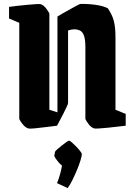

<svg xmlns="http://www.w3.org/2000/svg" viewBox="-20 -642 675 976"><path d="M414 -37V-401Q414 -441 407 -460.5Q400 -480 387 -486.5Q374 -493 356 -493Q344 -493 326 -487V-119Q326 -113 318.5 -98Q311 -83 301 -62L270 -3Q245 0 213.5 4Q182 8 156 10.5Q130 13 124 11Q108 6 94.5 -11.5Q81 -29 78 -37V-526L26 -548V-607Q45 -610 69.5 -612.5Q94 -615 119 -617.5Q144 -620 162 -621Q180 -622 186 -621Q202 -616 215 -598.5Q228 -581 231 -573V-84L272 -71V-558Q283 -565 301.5 -575.5Q320 -586 339 -596.5Q358 -607 372 -614.5Q386 -622 389 -622Q426 -623 465.5 -617.5Q505 -612 528 -600Q550 -568 558.5 -536Q567 -504 567 -452V-84L619 -63V-3Q600 -1 575.5 2Q551 5 526 7.5Q501 10 483 11Q465 12 459 11Q443 6 430 -11.5Q417 -29 414 -37ZM324 314 270 289Q280 264 286.5 239.5Q293 215 295 199Q289 196 279.5 185Q270 174 263 163.5Q256 153 256 150L260 129Q261 126 270.5 117.5Q280 109 293 98.5Q306 88 317 80.5Q328 73 331 73Q335 73 345.5 82Q356 91 367.5 103Q379 115 387.5 126Q396 137 396 142Q396 150 389.5 172Q383 194 372 220.5Q361 247 348.5 272.5Q336 298 324 314Z"/></svg>

Font: Grenze Gotisch ExtraBold
Style: Regular
Weight: 800
Designer: Renata Polastri
Foundry: Omnibus-Type
Version: Version 1.001